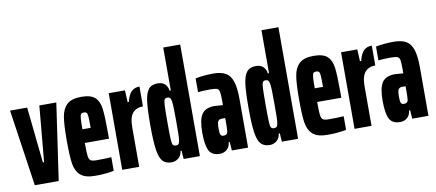

<svg xmlns="http://www.w3.org/2000/svg" viewBox="-68 -997 2859 1259"><g transform="rotate(-10 1362.0 -367.5)"><path d="M77 0 2 -510H116L155 -138H163L197 -510H310L236 0Z M609 -216H448Q448 -153 451 -129.5Q454 -106 465 -98.5Q476 -91 506 -91Q566 -91 603 -94V-3Q548 8 478 8Q411 8 380 -20Q349 -48 341.5 -99.5Q334 -151 334 -254Q334 -355 342.5 -408Q351 -461 381.5 -489.5Q412 -518 477 -518Q541 -518 568.5 -492Q596 -466 602.5 -416Q609 -366 609 -254ZM448 -307H503V-310Q503 -361 501.5 -381Q500 -401 494.5 -407.5Q489 -414 476 -414Q463 -414 457.5 -408Q452 -402 450 -380Q448 -358 448 -307Z M659 -510H767L771 -431H779Q791 -479 811.5 -498.5Q832 -518 865 -518V-386Q822 -386 797 -358.5Q772 -331 772 -262V0H659Z M891 -256Q891 -361 898 -415Q905 -469 925 -493.5Q945 -518 986 -518Q1017 -518 1034.5 -501Q1052 -484 1055 -457H1063V-743H1176V0H1068L1064 -56H1057Q1053 -24 1032.5 -8Q1012 8 988 8Q949 8 928.5 -14Q908 -36 899.5 -91.5Q891 -147 891 -256ZM1059 -123Q1062 -138 1062.5 -174Q1063 -210 1063 -258Q1063 -354 1059 -383Q1056 -402 1050 -408.5Q1044 -415 1032 -415Q1019 -415 1013.5 -406Q1008 -397 1006.5 -366Q1005 -335 1005 -255Q1005 -175 1006.5 -144.5Q1008 -114 1013.5 -105Q1019 -96 1033 -96Q1045 -96 1050.5 -101Q1056 -106 1059 -123Z M1218 -149Q1218 -235 1242.5 -271Q1267 -307 1327 -307Q1339 -307 1383 -303V-333Q1383 -376 1379.5 -392.5Q1376 -409 1363.5 -414Q1351 -419 1319 -419Q1267 -419 1237 -415V-507Q1297 -518 1355 -518Q1408 -518 1438.5 -500.5Q1469 -483 1483 -440.5Q1497 -398 1497 -322V0H1389L1385 -57H1378Q1375 -26 1355.5 -9Q1336 8 1308 8Q1255 8 1236.5 -29.5Q1218 -67 1218 -149ZM1381 -131Q1383 -146 1383 -188V-217H1361Q1342 -217 1335 -205Q1328 -193 1328 -157Q1328 -128 1332.5 -116.5Q1337 -105 1352 -105Q1365 -105 1372.5 -110.5Q1380 -116 1381 -131Z M1545 -256Q1545 -361 1552 -415Q1559 -469 1579 -493.5Q1599 -518 1640 -518Q1671 -518 1688.5 -501Q1706 -484 1709 -457H1717V-743H1830V0H1722L1718 -56H1711Q1707 -24 1686.5 -8Q1666 8 1642 8Q1603 8 1582.5 -14Q1562 -36 1553.5 -91.5Q1545 -147 1545 -256ZM1713 -123Q1716 -138 1716.5 -174Q1717 -210 1717 -258Q1717 -354 1713 -383Q1710 -402 1704 -408.5Q1698 -415 1686 -415Q1673 -415 1667.5 -406Q1662 -397 1660.5 -366Q1659 -335 1659 -255Q1659 -175 1660.5 -144.5Q1662 -114 1667.5 -105Q1673 -96 1687 -96Q1699 -96 1704.5 -101Q1710 -106 1713 -123Z M2156 -216H1995Q1995 -153 1998 -129.5Q2001 -106 2012 -98.5Q2023 -91 2053 -91Q2113 -91 2150 -94V-3Q2095 8 2025 8Q1958 8 1927 -20Q1896 -48 1888.5 -99.5Q1881 -151 1881 -254Q1881 -355 1889.5 -408Q1898 -461 1928.5 -489.5Q1959 -518 2024 -518Q2088 -518 2115.5 -492Q2143 -466 2149.5 -416Q2156 -366 2156 -254ZM1995 -307H2050V-310Q2050 -361 2048.5 -381Q2047 -401 2041.5 -407.5Q2036 -414 2023 -414Q2010 -414 2004.5 -408Q1999 -402 1997 -380Q1995 -358 1995 -307Z M2206 -510H2314L2318 -431H2326Q2338 -479 2358.5 -498.5Q2379 -518 2412 -518V-386Q2369 -386 2344 -358.5Q2319 -331 2319 -262V0H2206Z M2419 -149Q2419 -235 2443.5 -271Q2468 -307 2528 -307Q2540 -307 2584 -303V-333Q2584 -376 2580.5 -392.5Q2577 -409 2564.5 -414Q2552 -419 2520 -419Q2468 -419 2438 -415V-507Q2498 -518 2556 -518Q2609 -518 2639.5 -500.5Q2670 -483 2684 -440.5Q2698 -398 2698 -322V0H2590L2586 -57H2579Q2576 -26 2556.5 -9Q2537 8 2509 8Q2456 8 2437.5 -29.5Q2419 -67 2419 -149ZM2582 -131Q2584 -146 2584 -188V-217H2562Q2543 -217 2536 -205Q2529 -193 2529 -157Q2529 -128 2533.5 -116.5Q2538 -105 2553 -105Q2566 -105 2573.5 -110.5Q2581 -116 2582 -131Z"/></g></svg>

Font: Saira Ultra Condensed ExtraBold
Style: Regular
Weight: 800
Width: 1
Designer: Hector Gatti with collaboration of the Omnibus-Type team
Foundry: Omnibus-Type
Version: Version 1.001; ttfautohint (v1.8)